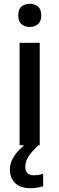

<svg xmlns="http://www.w3.org/2000/svg" viewBox="-20 -764 312 1010"><path d="M189 -539V0H83V-539ZM137 -744Q161 -744 179 -730Q197 -716 197 -683Q197 -651 179 -636.5Q161 -622 137 -622Q111 -622 93.5 -636.5Q76 -651 76 -683Q76 -716 93.5 -730Q111 -744 137 -744ZM113 115Q113 136 125 147Q137 158 156 158Q173 158 185.5 155.5Q198 153 207 151V216Q192 220 177 223Q162 226 141 226Q87 226 59.5 199Q32 172 32 127Q32 98 46.5 71Q61 44 83.5 21.5Q106 -1 129 -16L182 0Q148 32 130.5 58.5Q113 85 113 115Z"/></svg>

Font: Noto Sans Tangsa Medium
Style: Regular
Weight: 500
Version: Version 1.504